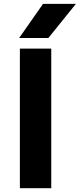

<svg xmlns="http://www.w3.org/2000/svg" viewBox="-20 -984 417 1004"><path d="M232.9 -785.2H80.1L205.1 -963.9H377ZM248 0H84V-730H248Z"/></svg>

Font: Sora
Style: Bold
Weight: 700
Designer: Jonathan Barnbrook, Julián Moncada
Foundry: Barnbrook Fonts
Version: Version 2.000